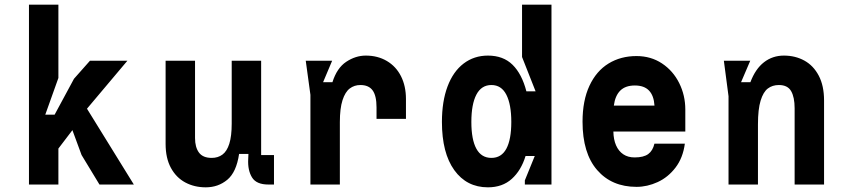

<svg xmlns="http://www.w3.org/2000/svg" viewBox="-20 -790 3640 822"><path d="M230 -770V-456.2L173.8 -299H213.8L296.8 -452.8L365.2 -530H525.4L352.4 -324.6L553 0H405.8L329.2 -126.4L290 -232.8L230 -154V0H104V-770Z M689 -174V-530H815V-199.2Q815 -159.6 831.8 -136.8Q848.6 -114 886.4 -114Q913.2 -114 932.4 -128.2Q951.6 -142.4 961.8 -174.9Q972 -207.4 972 -260.8V-530H1098V-126H1153V0H1129Q1077.6 0 1058.9 -30.5Q1040.2 -61 1042.6 -108L1043.6 -131H1003.6Q992 -52.6 953 -20.3Q914 12 861 12Q812.2 12 773.3 -8.8Q734.4 -29.6 711.7 -71.3Q689 -113 689 -174Z M1309 -384 1289 -530H1402L1363.2 -438H1403.2Q1422.4 -499 1462.4 -525.5Q1502.4 -552 1546 -552Q1597.2 -552 1636.4 -528.8Q1675.6 -505.6 1696.8 -463.6Q1718 -421.6 1718 -366V-281H1592V-330Q1592 -380.4 1575.2 -403.2Q1558.4 -426 1523 -426Q1497 -426 1477.4 -411.2Q1457.8 -396.4 1446.4 -361.1Q1435 -325.8 1435 -267V0H1309Z M2341 0H2227V-17.8L2269.4 -122H2230Q2211.2 -60.4 2171.1 -24.2Q2131 12 2069 12Q1978 12 1925 -61.5Q1872 -135 1872 -268Q1872 -356 1896.1 -420Q1920.2 -484 1964.9 -518Q2009.6 -552 2069 -552Q2134.6 -552 2174.5 -512.6Q2214.4 -473.2 2233.6 -399H2273L2215 -546V-770H2341ZM2169 -268Q2169 -343 2147.8 -384.5Q2126.6 -426 2083.8 -426Q2041 -426 2019.5 -384.8Q1998 -343.6 1998 -268Q1998 -192.4 2019.5 -153.2Q2041 -114 2083.8 -114Q2126.6 -114 2147.8 -153.3Q2169 -192.6 2169 -268Z M2474 -269Q2474 -359.4 2503.5 -422.7Q2533 -486 2585.2 -518Q2637.4 -550 2705 -550Q2766.6 -550 2814.1 -518.5Q2861.6 -487 2887.8 -434.4Q2914 -381.8 2914 -321V-227H2606Q2606.6 -192.6 2617.5 -167.7Q2628.4 -142.8 2648.5 -129.4Q2668.6 -116 2696.8 -116Q2735.6 -116 2755.2 -130.4Q2774.8 -144.8 2781.8 -175H2912Q2904 -114.4 2872.2 -72.7Q2840.4 -31 2795.7 -10.5Q2751 10 2705 10Q2599 10 2536.5 -62Q2474 -134 2474 -269ZM2698 -424Q2657.6 -424 2635.6 -402.2Q2613.6 -380.4 2608 -338H2782Q2779.4 -380.4 2758.7 -402.2Q2738 -424 2698 -424Z M3192 -530 3152.6 -438H3192.6Q3214 -495 3250.8 -523.5Q3287.6 -552 3336 -552Q3384.8 -552 3423.7 -530.6Q3462.6 -509.2 3485.3 -466Q3508 -422.8 3508 -360V0H3382V-326.4Q3382 -373.8 3367 -399.9Q3352 -426 3314.8 -426Q3287 -426 3267.4 -411.2Q3247.8 -396.4 3236.4 -359.3Q3225 -322.2 3225 -257.4V0H3099V-378L3079 -530Z"/></svg>

Font: Fliege Mono Thin
Style: Regular
Weight: 100
Version: Version 0.020;Glyphs 3.3 (3306)